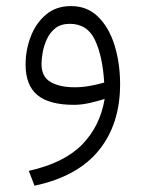

<svg xmlns="http://www.w3.org/2000/svg" viewBox="-20 -338 470 619"><path d="M317.4 -19Q297.9 -12.7 270.3 -6.3Q242.7 0 218.8 0Q138.2 0 100.3 -31.7Q62.5 -63.5 62.5 -129.9Q62.5 -176.3 78.9 -219.5Q95.2 -262.7 127.7 -290.5Q160.2 -318.4 209 -318.4Q261.7 -318.4 296.9 -283.4Q332 -248.5 349.6 -191.2Q367.2 -133.8 367.2 -66.4Q367.2 62 298.8 146.5Q230.5 231 91.3 260.7L72.8 212.9Q186.5 187.5 244.6 128.2Q302.7 68.8 317.4 -19ZM315.9 -71.8Q311 -155.8 286.4 -208.5Q261.7 -261.2 205.1 -261.2Q176.8 -261.2 158.9 -247.3Q141.1 -233.4 131.3 -212.2Q121.6 -190.9 117.7 -169.4Q113.8 -147.9 113.8 -132.3Q113.8 -90.3 143.3 -73.5Q172.9 -56.6 221.2 -56.6Q244.1 -56.6 269 -61Q293.9 -65.4 315.9 -71.8Z"/></svg>

Font: Vazir Thin
Style: Thin
Weight: 100
Designer: Saber Rastikerdar
Foundry: Saber Rastikerdar
Version: Version 30.0.0